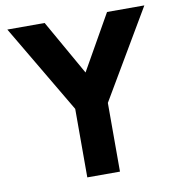

<svg xmlns="http://www.w3.org/2000/svg" viewBox="-83 -821 837 897"><g transform="rotate(-10 336.0 -372.5)"><path d="M259 0H414V-326L661 -745H484L336 -484L188 -745H11L259 -325Z"/></g></svg>

Font: Mluvka ExtraBold
Style: Regular
Weight: 800
Designer: Modified by Jiří Krblich, Original typeface by Gumpita Rahayu
Foundry: Gumpita Rahayu & Jiří Krblich
Version: Version 2.000;Glyphs 3.1.1 (3134)